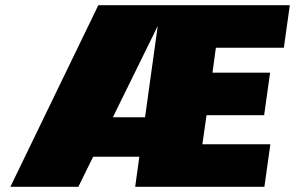

<svg xmlns="http://www.w3.org/2000/svg" viewBox="-20 -720 1137 740"><path d="M1074 -536H812L799 -440H1021L998 -276H776L760 -164H1022L999 0H501L517 -116H339L282 0H20L359 -700H1097ZM588 -620 415 -268H539Z"/></svg>

Font: Fivo Sans Modern ExtBlk
Style: Regular
Weight: 900
Designer: Alexander Slobzheninov
Foundry: Alexander Slobzheninov
Version: 1.0